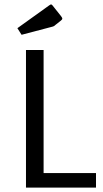

<svg xmlns="http://www.w3.org/2000/svg" viewBox="-20 -852 467 872"><path d="M98 0V-625H178V-66H416V0ZM78 -694 59 -724 204 -828Q210 -832 211 -832Q215 -832 218 -828L257 -779Q263 -771 263 -768Q263 -763 256 -758L232 -739Q228 -735 224 -733Q220 -731 211 -729Z"/></svg>

Font: Changa Light
Style: Regular
Weight: 300
Designer: Eduardo Rodriguez Tunni
Foundry: Eduardo Rodriguez Tunni
Version: Version 3.002; ttfautohint (v1.8.2)